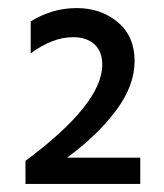

<svg xmlns="http://www.w3.org/2000/svg" viewBox="-20 -847 405 475"><path d="M43 -392V-449Q233 -590 233 -687Q233 -720 213.5 -737.5Q194 -755 161 -755Q110 -755 56 -715V-794Q109 -827 169.5 -827Q230 -827 271.5 -792Q313 -757 313 -696Q313 -635 267 -573.5Q221 -512 146 -457H327V-392Z"/></svg>

Font: Hind Medium
Style: Regular
Weight: 500
Designer: Manushi Parikh, Satya Rajpurohit
Foundry: Indian Type Foundry
Version: Version 1.201;PS 1.0;hotconv 1.0.78;makeotf.lib2.5.61930; tt